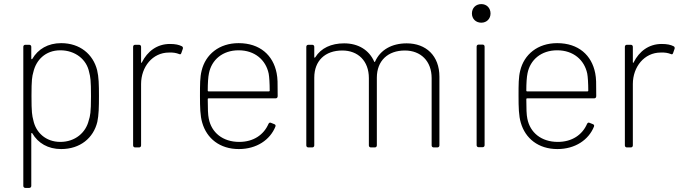

<svg xmlns="http://www.w3.org/2000/svg" viewBox="-20 -721 3343 939"><path d="M455 -378C435 -456 371 -510 279 -510C215 -510 166 -481 138 -433C136 -430 133 -431 133 -435V-492C133 -498 129 -502 123 -502H104C98 -502 94 -498 94 -492V188C94 194 98 198 104 198H123C129 198 133 194 133 188V-67C133 -71 136 -72 138 -69C166 -21 215 8 279 8C372 8 437 -46 456 -125C463 -158 464 -198 464 -252C464 -307 463 -345 455 -378ZM414 -132C400 -73 348 -27 275 -27C203 -27 155 -74 143 -133C137 -156 134 -171 134 -252C134 -331 137 -347 143 -368C156 -426 201 -475 275 -475C348 -475 404 -430 416 -368C422 -345 425 -330 425 -250C425 -170 421 -154 414 -132Z M811 -506C748 -506 701 -470 674 -416C673 -412 670 -413 670 -417V-492C670 -498 666 -502 660 -502H641C635 -502 631 -498 631 -492V-10C631 -4 635 0 641 0H660C666 0 670 -4 670 -10V-310C670 -394 726 -464 806 -464C827 -465 842 -462 855 -457C861 -454 865 -455 867 -462L874 -482C876 -487 874 -493 869 -495C855 -502 838 -506 811 -506Z M1150 -27C1069 -27 1014 -73 1001 -141C997 -159 996 -191 996 -236C996 -239 998 -240 1000 -240H1328C1334 -240 1338 -244 1338 -251C1338 -318 1338 -337 1333 -363C1316 -451 1251 -510 1147 -510C1052 -510 985 -455 966 -375C958 -343 958 -308 958 -252C958 -196 959 -155 969 -121C991 -44 1055 8 1148 8C1235 8 1301 -37 1327 -102C1329 -108 1327 -112 1321 -114L1306 -120C1300 -123 1296 -121 1293 -115C1270 -62 1220 -27 1150 -27ZM1147 -475C1226 -475 1280 -428 1294 -361C1297 -345 1299 -313 1299 -278C1299 -275 1297 -274 1295 -274H1000C998 -274 996 -275 996 -278C996 -314 998 -345 1002 -363C1015 -428 1068 -475 1147 -475Z M1969 -509C1897 -509 1840 -478 1814 -419C1813 -417 1811 -417 1810 -420C1785 -476 1733 -509 1663 -509C1600 -509 1550 -486 1522 -441C1520 -438 1517 -438 1517 -442V-492C1517 -498 1513 -502 1507 -502H1488C1482 -502 1478 -498 1478 -492V-10C1478 -4 1482 0 1488 0H1507C1513 0 1517 -4 1517 -10V-341C1517 -424 1570 -474 1654 -474C1731 -474 1784 -423 1784 -339V-10C1784 -4 1788 0 1794 0H1813C1819 0 1823 -4 1823 -10V-341C1823 -424 1877 -474 1960 -474C2037 -474 2091 -423 2091 -339V-10C2091 -4 2095 0 2101 0H2119C2125 0 2129 -4 2129 -10V-346C2129 -448 2064 -509 1969 -509Z M2334 -610C2360 -610 2379 -629 2379 -655C2379 -682 2360 -701 2334 -701C2307 -701 2288 -682 2288 -655C2288 -629 2307 -610 2334 -610ZM2321 -1H2340C2346 -1 2350 -5 2350 -11V-493C2350 -499 2346 -503 2340 -503H2321C2315 -503 2311 -499 2311 -493V-11C2311 -5 2315 -1 2321 -1Z M2708 -27C2627 -27 2572 -73 2559 -141C2555 -159 2554 -191 2554 -236C2554 -239 2556 -240 2558 -240H2886C2892 -240 2896 -244 2896 -251C2896 -318 2896 -337 2891 -363C2874 -451 2809 -510 2705 -510C2610 -510 2543 -455 2524 -375C2516 -343 2516 -308 2516 -252C2516 -196 2517 -155 2527 -121C2549 -44 2613 8 2706 8C2793 8 2859 -37 2885 -102C2887 -108 2885 -112 2879 -114L2864 -120C2858 -123 2854 -121 2851 -115C2828 -62 2778 -27 2708 -27ZM2705 -475C2784 -475 2838 -428 2852 -361C2855 -345 2857 -313 2857 -278C2857 -275 2855 -274 2853 -274H2558C2556 -274 2554 -275 2554 -278C2554 -314 2556 -345 2560 -363C2573 -428 2626 -475 2705 -475Z M3216 -506C3153 -506 3106 -470 3079 -416C3078 -412 3075 -413 3075 -417V-492C3075 -498 3071 -502 3065 -502H3046C3040 -502 3036 -498 3036 -492V-10C3036 -4 3040 0 3046 0H3065C3071 0 3075 -4 3075 -10V-310C3075 -394 3131 -464 3211 -464C3232 -465 3247 -462 3260 -457C3266 -454 3270 -455 3272 -462L3279 -482C3281 -487 3279 -493 3274 -495C3260 -502 3243 -506 3216 -506Z"/></svg>

Font: Barlow ExtraLight
Style: Regular
Weight: 275
Designer: Jeremy Tribby
Foundry: Tribby Type
Version: Version 1.422;hotconv 1.0.109;makeotfexe 2.5.65596